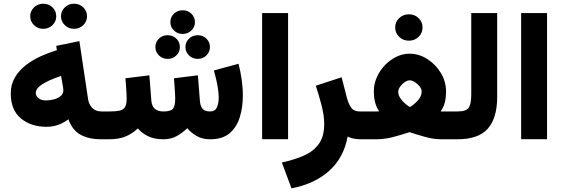

<svg xmlns="http://www.w3.org/2000/svg" viewBox="-20 -758 3062 1045"><path d="M312 -669.4Q312 -698.2 332.8 -718Q353.5 -737.8 382.8 -737.8Q412.6 -737.8 433.1 -718Q453.6 -698.2 453.6 -669.4Q453.6 -641.1 433.1 -621.1Q412.6 -601.1 382.8 -601.1Q353.5 -601.1 332.8 -621.1Q312 -641.1 312 -669.4ZM144.5 -669.4Q144.5 -698.2 165.3 -718Q186 -737.8 215.3 -737.8Q245.1 -737.8 265.6 -718Q286.1 -698.2 286.1 -669.4Q286.1 -641.1 265.6 -621.1Q245.1 -601.1 215.3 -601.1Q186 -601.1 165.3 -621.1Q144.5 -641.1 144.5 -669.4ZM531.2 0Q463.4 0 418.5 -24.7Q373.5 -49.3 352.5 -108.9Q323.7 -87.4 294.4 -77.6Q265.1 -67.9 232.4 -67.9Q148.9 -67.9 93.8 -113.5Q38.6 -159.2 38.6 -249Q38.6 -298.3 61 -336.4Q83.5 -374.5 120.4 -403.1Q157.2 -431.6 201.4 -451.7Q245.6 -471.7 289.6 -484.9L286.1 -508.3L412.1 -534.2L459.5 -217.8Q463.4 -190.9 481.4 -171.1Q499.5 -151.4 533.2 -151.4H547.9V0ZM324.7 -265.6Q324.7 -272.5 323.5 -281.2Q322.3 -290 320.3 -299.3L312.5 -344.7Q283.7 -335.4 251.5 -321.3Q219.2 -307.1 197 -289.8Q174.8 -272.5 174.8 -252.4Q174.8 -234.4 190.2 -222.9Q205.6 -211.4 229.5 -211.4Q251 -211.4 272.9 -217Q294.9 -222.7 309.8 -234.9Q324.7 -247.1 324.7 -265.6Z M907.2 -637.7Q907.2 -665 926.8 -683.6Q946.3 -702.1 974.1 -702.1Q1002 -702.1 1021.5 -683.6Q1041 -665 1041 -637.7Q1041 -610.8 1021.5 -592Q1002 -573.2 974.1 -573.2Q946.3 -573.2 926.8 -592Q907.2 -610.8 907.2 -637.7ZM989.3 -502Q989.3 -529.3 1008.8 -547.9Q1028.3 -566.4 1056.2 -566.4Q1084 -566.4 1103.3 -547.9Q1122.6 -529.3 1122.6 -502Q1122.6 -475.1 1103.3 -456.3Q1084 -437.5 1056.2 -437.5Q1028.3 -437.5 1008.8 -456.3Q989.3 -475.1 989.3 -502ZM825.7 -502Q825.7 -529.3 845.2 -547.9Q864.7 -566.4 892.6 -566.4Q920.4 -566.4 939.7 -547.9Q959 -529.3 959 -502Q959 -475.1 939.7 -456.3Q920.4 -437.5 892.6 -437.5Q864.7 -437.5 845.2 -456.3Q825.7 -475.1 825.7 -502ZM868.7 0Q820.3 0 786.4 -16.4Q752.4 -32.7 730.5 -59.1Q702.6 -32.2 665.5 -16.1Q628.4 0 573.2 0H528.3V-151.4H574.2Q608.9 -151.4 629.6 -155.5Q650.4 -159.7 659.9 -174.6Q669.4 -189.5 669.4 -221.7Q669.4 -229 668.5 -248.8Q667.5 -268.6 665.8 -291.7Q664.1 -314.9 662.6 -332L793 -348.1L803.7 -210.4Q808.1 -151.4 869.6 -151.4Q908.2 -151.4 920.9 -166Q933.6 -180.7 933.6 -221.7Q933.6 -228.5 932.6 -248.3Q931.6 -268.1 929.9 -291.5Q928.2 -314.9 926.8 -332L1057.1 -348.1L1067.9 -210.4Q1069.8 -182.1 1081.8 -166.7Q1093.8 -151.4 1123 -151.4Q1150.4 -151.4 1160.4 -173.1Q1170.4 -194.8 1170.4 -225.6Q1170.4 -253.9 1165 -284.4Q1159.7 -314.9 1153.3 -339.6Q1147 -364.3 1144 -374.5L1278.3 -411.1Q1288.6 -371.1 1295.2 -326.4Q1301.8 -281.7 1301.8 -237.3Q1301.8 -175.3 1285.4 -121.1Q1269 -66.9 1230.5 -33.4Q1191.9 0 1124 0Q1080.6 0 1050.3 -17.8Q1020 -35.6 999 -60.1Q974.6 -36.1 943.4 -18.1Q912.1 0 868.7 0Z M1547.9 -687V-0.5H1406.7V-687Z M1941.9 0Q1922.9 0 1904.3 -3.7Q1885.7 -7.3 1872.1 -14.6Q1851.1 100.6 1771.5 171.9Q1691.9 243.2 1566.4 267.1L1514.2 126.5Q1583 111.3 1635 88.4Q1687 65.4 1715.8 24.7Q1744.6 -16.1 1744.6 -84Q1744.6 -128.9 1729.7 -186.3Q1714.8 -243.7 1698.7 -291.5L1839.4 -337.4L1868.2 -225.1Q1876 -195.3 1890.6 -173.3Q1905.3 -151.4 1936.5 -151.4H1955.6V0Z M2130.9 -608.4Q2130.9 -638.7 2152.6 -659.4Q2174.3 -680.2 2205.6 -680.2Q2236.8 -680.2 2258.3 -659.4Q2279.8 -638.7 2279.8 -608.4Q2279.8 -578.1 2258.3 -557.4Q2236.8 -536.6 2205.6 -536.6Q2174.3 -536.6 2152.6 -557.4Q2130.9 -578.1 2130.9 -608.4ZM2407.7 -259.8Q2407.7 -229.5 2401.6 -203.1Q2395.5 -176.8 2378.4 -151.4H2453.1V0H2382.8Q2339.8 0 2294.4 -12.7Q2249 -25.4 2209 -38.6Q2167.5 -24.9 2120.8 -12.5Q2074.2 0 2028.8 0H1936V-151.4H2009.8Q2019 -151.4 2025.9 -151.4Q2032.7 -151.4 2043.5 -151.9Q2026.9 -177.7 2020.8 -204.3Q2014.6 -231 2014.6 -260.7Q2014.6 -300.8 2031 -337.6Q2047.4 -374.5 2075 -403.3Q2102.5 -432.1 2137.2 -449Q2171.9 -465.8 2209 -465.8Q2259.8 -465.8 2305.2 -437Q2350.6 -408.2 2379.2 -361.3Q2407.7 -314.5 2407.7 -259.8ZM2210 -320.8Q2196.8 -320.8 2182.4 -310.8Q2168 -300.8 2157.7 -286.4Q2147.5 -272 2147.5 -258.8Q2147.5 -241.2 2158.2 -224.6Q2168.9 -208 2183.8 -195.1Q2198.7 -182.1 2210.9 -175.3Q2231 -186.5 2252.9 -209.7Q2274.9 -232.9 2274.9 -259.8Q2274.9 -273.4 2264.2 -287.4Q2253.4 -301.3 2238.3 -311Q2223.1 -320.8 2210 -320.8Z M2433.6 -151.4H2469.7Q2519.5 -151.4 2532.2 -173.3Q2544.9 -195.3 2544.9 -244.1V-687H2686V-230Q2686 -116.2 2635.3 -58.1Q2584.5 0 2469.2 0H2433.6Z M2957.5 -687V-0.5H2816.4V-687Z"/></svg>

Font: Vazirmatn RD UI FD Black
Style: Regular
Weight: 900
Designer: Saber Rastikerdar
Foundry: Saber Rastikerdar
Version: Version 33.003